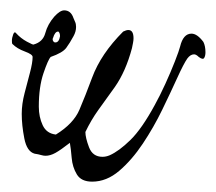

<svg xmlns="http://www.w3.org/2000/svg" viewBox="-20 -308 417 371"><path d="M373 -227Q377 -219 377 -207Q377 -200 374.5 -196Q372 -192 364 -198Q359 -203 355 -203Q348 -203 342 -195Q335 -185 322.5 -157.5Q310 -130 293.5 -96Q277 -62 256 -30.5Q235 1 210.5 22Q186 43 158 43Q137 43 128.5 29Q120 15 118.5 -3Q117 -21 115 -32Q97 -18 87 -12.5Q77 -7 68 -7Q64 -7 59 -8.5Q54 -10 47 -11Q32 -15 27 -40.5Q22 -66 22 -88Q22 -107 27.5 -128Q33 -149 38 -168Q43 -187 43 -198Q43 -203 28 -208.5Q13 -214 4 -223Q3 -224 3 -229Q3 -235 5.5 -241.5Q8 -248 11 -244Q20 -234 32 -227.5Q44 -221 45 -222Q63 -227 67.5 -244Q72 -261 85 -276Q96 -288 104 -288Q117 -288 122 -273Q123 -270 125 -266Q127 -262 127 -256Q127 -247 122 -238Q115 -225 108 -215.5Q101 -206 78 -198Q73 -193 64 -166.5Q55 -140 55 -102Q55 -82 62.5 -66Q70 -50 88 -48Q122 -69 133.5 -96Q145 -123 158 -158Q175 -204 218 -247Q224 -250 228 -250Q238 -250 238 -234Q238 -230 237 -225Q236 -220 235 -215Q223 -170 202 -140Q184 -115 170 -95.5Q156 -76 145 -53Q145 -42 152 -23.5Q159 -5 178 -5Q185 -5 192 -8Q210 -16 232 -37.5Q254 -59 279 -105Q289 -123 299.5 -146Q310 -169 318 -189.5Q326 -210 328 -218Q334 -243 350 -243Q361 -243 373 -227ZM96 -238Q96 -244 93 -247H92Q89 -247 86.5 -243.5Q84 -240 83 -236Q80 -231 84 -227Q85 -226 87 -226Q94 -226 96 -238Z"/></svg>

Font: Ingrid Darling
Style: Regular
Weight: 400
Designer: Robert E. Leuschke
Foundry: Robert E. Leuschke
Version: Version 1.010; ttfautohint (v1.8.3)